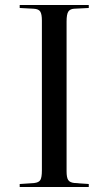

<svg xmlns="http://www.w3.org/2000/svg" viewBox="-20 -750 435 770"><path d="M59 0V-12L117 -16Q136 -18 142 -28.5Q148 -39 148 -67V-668Q148 -693 141.5 -703.5Q135 -714 115 -715L59 -718V-730H336V-718L277 -715Q261 -714 254 -703.5Q247 -693 247 -664V-63Q247 -38 253.5 -28Q260 -18 279 -16L336 -12V0Z"/></svg>

Font: Display Regular
Style: Regular
Weight: 400
Designer: Latin by Veronika Burian and Jose Scaglione. Greek by Irene Vlachou. Cyrillic by Vera Evstafieva.
Foundry: TypeTogether
Version: Version 3.002